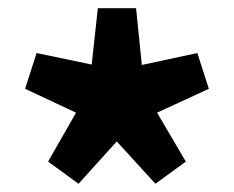

<svg xmlns="http://www.w3.org/2000/svg" viewBox="-20 -835 569 467"><path d="M171 -388 97 -442 165 -561 41 -619 69 -706 203 -678 218 -815H311L325 -677L460 -706L488 -619L362 -561L432 -442L358 -388L264 -491Z"/></svg>

Font: Noto Sans KR Thin Black
Style: Regular
Weight: 900
Version: Version 2.004-H2;hotconv 1.0.118;makeotfexe 2.5.65603